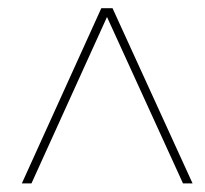

<svg xmlns="http://www.w3.org/2000/svg" viewBox="-20 -690 491 459"><path d="M32.2 -251.5 222.2 -670.4H249L440.4 -251.5H417.5L235.8 -649.4L55.2 -251.5Z"/></svg>

Font: Elstob ExtraLight
Style: Italic
Weight: 200
Italic angle: -20°
Designer: Peter S. Baker
Version: Version 1.015